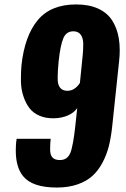

<svg xmlns="http://www.w3.org/2000/svg" viewBox="-20 -841 575 873"><path d="M286.6 -428.2Q319.8 -428.2 343.3 -463.9L356.4 -593.3Q358.4 -616.7 358.4 -636.7Q358.4 -640.6 358.4 -644.5Q357.9 -668 346.9 -683.3Q335.9 -698.7 313.5 -698.7Q281.2 -698.7 267.8 -666.7Q254.4 -634.8 246.6 -562Q242.2 -516.1 242.2 -489.3Q242.2 -473.6 243.7 -464.8Q251 -428.2 286.6 -428.2ZM238.3 11.7Q127 11.7 85 -40Q51.3 -81.5 51.8 -157.7Q51.8 -176.3 53.7 -197.3Q55.2 -198.7 55.2 -210H210.4Q208 -185.1 208 -166.5Q208 -161.1 208 -156.2Q209 -134.8 219.5 -124Q230 -113.3 252.4 -113.3Q286.6 -113.3 299.8 -145.8Q313 -178.2 323.2 -275.4L331.1 -349.6Q316.4 -328.1 288.8 -316.2Q261.2 -304.2 227.1 -303.2Q224.1 -303.2 221.7 -303.2Q187 -303.2 160.2 -314.5Q131.3 -326.7 114.3 -348.9Q97.2 -371.1 86.9 -401.9Q76.2 -432.6 75.2 -468.8Q74.7 -478 75.2 -487.8Q75.2 -515.1 77.6 -543.9Q91.8 -676.8 151.1 -748.8Q210.4 -820.8 326.2 -820.8Q384.3 -820.8 425.5 -802.2Q466.8 -783.7 489.5 -748.8Q512.2 -713.9 520 -667.5Q524.4 -642.1 524.4 -612.8Q524.4 -588.9 521.5 -562.5L490.2 -266.6Q484.9 -216.3 474.9 -176.5Q464.8 -136.7 445.6 -100.6Q426.3 -64.5 399.2 -40.3Q372.1 -16.1 331.3 -2.2Q290.5 11.7 238.3 11.7Z"/></svg>

Font: Oswald
Style: Bold
Weight: 700
Designer: Vernon Adams
Foundry: Vernon Adams
Version: 3.0; ttfautohint (v0.94.23-7a4d-dirty) -l 8 -r 50 -G 200 -x 